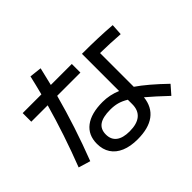

<svg xmlns="http://www.w3.org/2000/svg" viewBox="-178 -1020 1293 1293"><g transform="rotate(-45 469.0 -373.5)"><path d="M245.1 -141.6Q245.1 -225.1 303.7 -269.8Q362.3 -314.5 471.7 -314.5Q538.1 -314.5 602.5 -287.6V-641.6Q761.7 -641.6 885.7 -631.8L880.9 -550.8Q788.1 -557.6 692.4 -559.1V-237.8Q771 -184.1 881.8 -77.1L828.1 -15.6Q747.1 -92.3 690.9 -139.6Q681.6 -55.2 623.5 -12Q565.4 31.2 460.9 31.2Q393.1 31.2 344.5 10.7Q295.9 -9.8 270.5 -48.6Q245.1 -87.4 245.1 -141.6ZM194.3 -559.6H38.1V-641.6H216.3Q235.4 -715.3 250 -779.3L336.9 -769.5Q321.3 -700.7 306.2 -641.6H505.9V-559.6H284.7Q221.7 -325.7 130.9 -90.8L45.9 -116.2Q133.3 -341.8 194.3 -559.6ZM460.9 -44.9Q530.8 -44.9 566.7 -74.7Q602.5 -104.5 602.5 -162.1V-204.6Q568.4 -225.1 538.1 -233.2Q507.8 -241.2 471.7 -241.2Q400.4 -241.2 366.2 -217.3Q332 -193.4 332 -143.6Q332 -95.2 364.7 -70.1Q397.5 -44.9 460.9 -44.9Z"/></g></svg>

Font: Pretendard Medium
Style: Regular
Weight: 500
Designer: Base glyphs from Inter by Rasmus Andersson; Hangeul glyphs from Noto Sans CJK(Source Han Sans) by Jang Soo-young and Kan
Foundry: Kil Hyung-jin
Version: Version 1.309